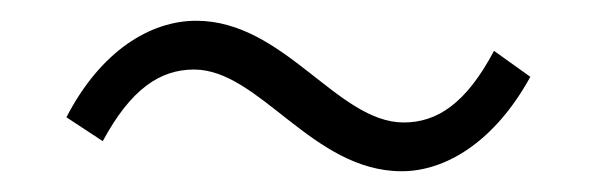

<svg xmlns="http://www.w3.org/2000/svg" viewBox="-20 -458 575 185"><path d="M367 -293C410 -293 457 -322 491 -384L456 -409C429 -358 401 -340 369 -340C305 -340 254 -438 169 -438C125 -438 77 -409 44 -345L79 -322C106 -372 134 -391 167 -391C230 -391 281 -293 367 -293Z"/></svg>

Font: Noto Sans CJK SC Light
Style: Regular
Weight: 300
Designer: Ryoko NISHIZUKA 西塚涼子 (kana, bopomofo & ideographs); Paul D. Hunt (Latin, Greek & Cyrillic); Sandoll Communications 산돌커뮤니
Foundry: Adobe
Version: Version 2.004;hotconv 1.0.118;makeotfexe 2.5.65603